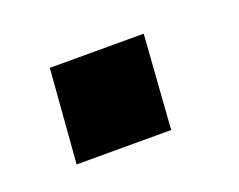

<svg xmlns="http://www.w3.org/2000/svg" viewBox="-42 -204 335 269"><g transform="rotate(-20 125.5 -70.0)"><path d="M47 -140H187L177 0H36Z"/></g></svg>

Font: Muli
Style: Bold Italic
Weight: 700
Italic angle: -4.541°
Designer: Vernon Adams
Foundry: Vernon Adams
Version: Version 2.100; ttfautohint (v1.8.1.43-b0c9)